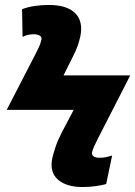

<svg xmlns="http://www.w3.org/2000/svg" viewBox="-20 -744 545 774"><path d="M313 10Q248 10 213.5 -20Q179 -50 191 -107Q195 -124 203 -149Q211 -174 227 -206L277 -301H7L121 -522Q130 -540 137 -554.5Q144 -569 147 -585Q149 -596 139 -601Q129 -606 115 -606Q106 -606 93.5 -603.5Q81 -601 71 -595L69 -707Q93 -716 120.5 -720Q148 -724 176 -724Q250 -724 283 -691Q316 -658 304 -598Q300 -580 293.5 -560.5Q287 -541 270 -508L236 -440H505L376 -188Q367 -170 360.5 -156Q354 -142 351 -130Q349 -120 357 -114Q365 -108 381 -108Q397 -108 410 -111Q423 -114 432 -117L408 -2Q394 2 368 6Q342 10 313 10Z"/></svg>

Font: Noto Sans ExtraBold
Style: Italic
Weight: 800
Italic angle: -12°
Designer: Monotype Design Team
Foundry: Monotype Imaging Inc.
Version: Version 2.013; ttfautohint (v1.8.4.7-5d5b)